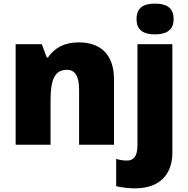

<svg xmlns="http://www.w3.org/2000/svg" viewBox="-20 -796 1035 1056"><path d="M731 -691C731 -625 776 -607 832 -607C888 -607 935 -625 935 -691C935 -759 888 -776 832 -776C776 -776 731 -759 731 -691ZM413 -563C334 -563 279 -532 244 -480H237L210 -553H66V0H258V-242C258 -351 277 -412 348 -412C395 -412 415 -374 415 -302V0H607V-360C607 -502 527 -563 413 -563ZM722 240C875 240 928 145 928 45V-553H736V4C736 71 709 87 678 87C656 87 640 84 619 78V228C645 235 692 240 722 240Z"/></svg>

Font: Noto Sans UI Black
Style: Regular
Weight: 900
Designer: Monotype Design Team
Foundry: Monotype Imaging Inc.
Version: Version 1.901